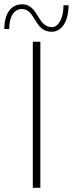

<svg xmlns="http://www.w3.org/2000/svg" viewBox="-64 -896 346 916"><path d="M92.5 0H128.5V-697H92.5ZM-43.5 -757.5H-20C-20 -817 3 -853 40 -853C107 -853 97.5 -744.5 182.5 -744.5C231 -744.5 263 -794.5 263 -871H239C239 -808.5 215 -766.5 183 -766.5C113.5 -766.5 120.5 -875.5 41.5 -875.5C-11 -875.5 -43.5 -831.5 -43.5 -757.5Z"/></svg>

Font: HK Grotesk ExtraLight
Style: Regular
Weight: 200
Designer: Alfredo Marco Pradil
Foundry: Hanken Design Co.
Version: Version 3.001;FEAKit 1.0